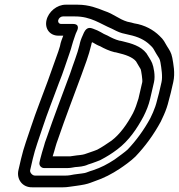

<svg xmlns="http://www.w3.org/2000/svg" viewBox="-20 -749 762 818"><path d="M649.3 -322C645.3 -304.5 638.6 -285.2 632 -270.4L620.5 -245.5C593.2 -195 559.4 -149.3 523.9 -112C515.2 -103.5 481.1 -78.6 468.2 -69.4C438.1 -49.6 410.3 -35.1 376.7 -23.8C359.3 -18.9 349.2 -13.6 340.9 -11.9C326 -8.8 299.5 -7.3 278.5 -2.5C270.2 -1.3 266.1 -1 260.2 -1H128.2C118.3 -1 106.2 -13.8 108.5 -24L119.6 -72C130 -116.9 146.6 -159.6 161.2 -204.7C181.6 -267.4 208.7 -333.9 231.2 -396.1C250 -441.9 261 -480.3 276.8 -524.1C281.5 -537.9 284.1 -546 285.7 -553C288.5 -565.1 293.4 -577.4 299.7 -596.8C301.8 -603.6 304.3 -609.6 307.2 -615.4C308.7 -618.3 324 -647 290.4 -647H240.4C231.8 -647 226.1 -654.4 228.1 -663C230.1 -671.6 239.1 -679 247.8 -679H299.8C367.9 -679 406.8 -647.6 456.2 -626.9C466.2 -621.9 483.8 -612.1 500.2 -607.7C507.4 -605.8 517.9 -603.2 530.7 -600.5C567.7 -592.7 596.9 -579.2 619.3 -557.2C634.7 -543.3 633 -541.3 645.9 -519.9C657.6 -501.2 660.6 -499 663.5 -483.5C667.6 -459.4 673.6 -422.6 668.1 -399L657.5 -353C655 -342.2 651.7 -332 649.3 -322ZM117.4 49H248.7C257.5 49 266.8 48.2 276.3 46.7C292.8 44 316.8 41.8 340.3 36.9C359.9 32.9 372.3 26.8 382.1 23.5C423.3 9.7 457 -8.3 490.3 -30.3C506.3 -40.8 538.9 -63.9 557 -82C598.4 -125.3 635.2 -175.6 665.4 -231.6C665.6 -232.1 666 -232.8 666.2 -233.4L678.3 -259.6C686.8 -278.7 694 -299.1 699.1 -321.2C701.7 -329.8 705 -342.4 707.5 -353L718.1 -399C727.2 -438.4 718.2 -478.4 714.1 -502.5C709.8 -525.8 701.1 -536.9 691.6 -552.1C681.5 -568.9 678.5 -578.9 659 -596.8C633.9 -621.2 597.7 -642.5 551.3 -649.6C546.5 -650.7 535.4 -654.6 522.3 -656.6C484.2 -668.4 467.1 -688.5 424.1 -702.7C395.9 -714 359 -729 311.3 -729H259.3C223 -729 186.5 -699.4 178.1 -663C169.7 -626.6 192.5 -597 228.8 -597H249.5C245.5 -585.8 238.4 -570.5 235.5 -552.2C234.8 -549.4 232 -540.4 228.5 -529.9C212.3 -484.9 198.4 -445 183.3 -403.2C160.9 -341.1 134 -275.4 112.4 -209.3C98.6 -166.3 81.1 -121.9 69.6 -72L58.5 -24C49.7 14.2 75.2 50.1 117.4 49ZM167.3 -126.8C162.1 -109.3 155.9 -90.4 151.6 -72L148.4 -58C144.9 -42.9 156.9 -33 167.6 -33H267.6C282.2 -33 294.4 -36.6 299.9 -37.1C315.4 -38.5 335.7 -38.8 356 -48.4C365 -51.6 377.8 -54.8 390.4 -60.3L405.1 -66C406.2 -66.4 407.7 -67.1 408.5 -67.6C436.2 -82.2 455.3 -94.1 479.8 -112.5C528.5 -149.1 563.2 -199.9 591.5 -253.1C603.6 -277.2 613.5 -301.1 619.7 -328L636.1 -399C642.5 -426.6 634.4 -465 628.2 -480C622.1 -495.2 608.5 -513 606.4 -517.9C605.8 -519.2 604.8 -520.8 604.1 -521.7C580.1 -552.9 539.9 -564.2 501.9 -573.2C497.4 -574.6 490.5 -575.7 488.3 -575.9C471.9 -580.1 453.2 -588.8 438.1 -597.4C433.2 -600.1 427.3 -601.8 422.7 -604.4L408.6 -612.4C399.5 -617.5 390.3 -621.8 376.6 -626.7C375.5 -627.1 376.6 -626.8 376.6 -626.8C365.9 -630.4 350.1 -636.2 337.6 -610.1C330.8 -595.9 323.6 -578.5 320.9 -567L318.4 -556C310.4 -521.4 291 -473.6 278.8 -435.8C246.1 -347 209.6 -251.9 178.3 -160.5C173.3 -148.1 169.5 -136 167.3 -126.8ZM217.1 -126C218.9 -133.9 222.9 -143.8 226.5 -154.2C257.8 -246 294.2 -340.4 327 -429.6C340.1 -465.4 358.7 -514.1 368.4 -556L370.4 -564.8C370.8 -565.9 371.3 -567.2 372.1 -569.2C373.6 -568.5 373.7 -568.4 376.9 -567.1L390 -559.6C395.4 -556.6 399.8 -554.5 406.8 -551.9C423.2 -542.7 446 -531.8 468.2 -526.6C469.4 -526.3 471.7 -526 473.4 -526C473.6 -526 477.6 -524.9 478.7 -524.6C515.4 -516 544.5 -505.8 559.5 -487.7C564.4 -478.1 578 -457.5 579.4 -454.1C581.7 -447.9 588 -407.2 586.1 -399L569.9 -328.9C562.8 -305.2 556.2 -286.2 546.6 -266.9C521.2 -219.3 491.1 -177.1 455.4 -150C430.8 -133.4 417.4 -123.7 394.3 -111.3L380.6 -106C372 -102.6 362.2 -100 346.5 -94.2C338.1 -91.1 330.6 -89 306.7 -86.9C293.4 -85.6 283.7 -83 279.2 -83H204.4C207.8 -95.3 213.8 -111.5 217.1 -126Z"/></svg>

Font: HoneyBee
Style: StrIt
Weight: 700
Foundry: Cannot Into Space Fonts
Version: Version 0.89